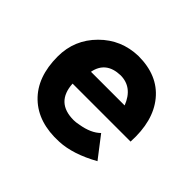

<svg xmlns="http://www.w3.org/2000/svg" viewBox="-104 -524 665 665"><g transform="rotate(45 228.0 -192.0)"><path d="M425 -165H141Q146 -78 233 -78Q244 -78 258 -81Q307 -89 332 -114L392 -36Q315 7 251 10Q152 15 95 -39.5Q38 -94 38 -195Q38 -277 96 -335Q153 -392 235 -394Q330 -394 380.5 -332.5Q431 -271 425 -165ZM157 -239H322Q297 -303 238 -303Q169 -301 157 -239Z"/></g></svg>

Font: GFS Neohellenic Rg
Style: Bold
Weight: 700
Designer: Designed by Takis Katsoulidis and George D. Matthiopoulos.
Foundry: Designed by Takis Katsoulidis and George D. Matthiopoulos.
Version: Version 1.0